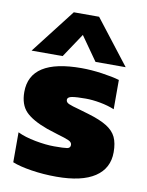

<svg xmlns="http://www.w3.org/2000/svg" viewBox="-83 -782 653 852"><g transform="rotate(10 243.5 -356.0)"><path d="M180 -722H294L449 -522H313L237 -630L165 -522H25ZM31 -20V-155Q64 -139 112 -130Q160 -121 197 -121Q241 -121 255.5 -123.5Q270 -126 270 -140Q270 -152 254.5 -159Q239 -166 204 -176L154 -192Q85 -217 55 -248Q25 -279 25 -336Q25 -484 257 -484Q301 -484 350 -477Q399 -470 429 -461V-329Q400 -341 364.5 -347.5Q329 -354 299 -354Q258 -354 237.5 -350.5Q217 -347 217 -334Q217 -323 230.5 -317Q244 -311 278 -302L322 -289Q376 -273 406.5 -254Q437 -235 449.5 -208.5Q462 -182 462 -141Q462 -68 403 -29Q344 10 230 10Q171 10 117 1.5Q63 -7 31 -20Z"/></g></svg>

Font: Kanit Bold
Style: Regular
Weight: 700
Designer: Katatrad Team
Foundry: CadsonDemak
Version: Version 1.000